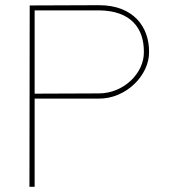

<svg xmlns="http://www.w3.org/2000/svg" viewBox="-20 -730 666 740"><path d="M113.5 -369C204.8 -369.4 283.8 -369.7 361.4 -370C456.5 -370 535.5 -448 534.5 -529C535.5 -619 486.5 -689 361.4 -690H113.5ZM113.5 -350V-20V-10H93.5V-20L94.5 -699V-709H104.5L361.4 -710C495.5 -710 555.5 -625 554.5 -529C555.5 -440 465.5 -349 361.4 -350Z"/></svg>

Font: Nordica Plus
Style: NordicaClassicUltraLightCond
Weight: 300
Version: Version 1.01